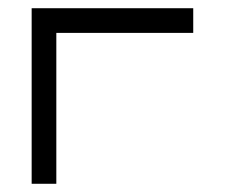

<svg xmlns="http://www.w3.org/2000/svg" viewBox="-20 -496 580 467"><path d="M117 -49H57V-476H450V-416H117Z"/></svg>

Font: 3270 Nerd Font Mono
Style: Regular
Weight: 400
Monospace: yes
Version: Version 3.0.1;Nerd Fonts 3.0.0